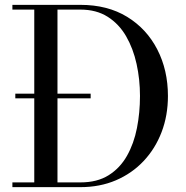

<svg xmlns="http://www.w3.org/2000/svg" viewBox="-20 -770 766 790"><path d="M43 -365.5V-384.5H353V-365.5ZM311 -750Q422.5 -750 503 -700.8Q583.5 -651.5 627.2 -566.5Q671 -481.5 671 -375Q671 -295 645 -226.8Q619 -158.5 571 -107.5Q523 -56.5 457 -28.2Q391 0 311 0H31V-19.5H121V-730.5H31V-750ZM216.5 -19.5H311Q380 -19.5 427 -49Q474 -78.5 502.5 -129Q531 -179.5 543.5 -243.2Q556 -307 556 -375Q556 -443 542 -506.8Q528 -570.5 498.8 -621Q469.5 -671.5 423 -701Q376.5 -730.5 311 -730.5H216.5Z"/></svg>

Font: Bodoni Moda
Style: Regular
Weight: 400
Designer: Owen Earl
Foundry: indestructible type
Version: Version 2.005